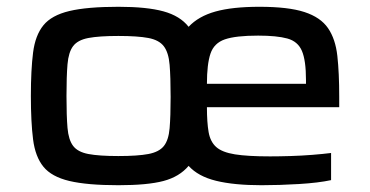

<svg xmlns="http://www.w3.org/2000/svg" viewBox="-20 -538 1092 566"><path d="M329 8Q237 8 184.5 -4.5Q132 -17 108 -46.5Q84 -76 77.5 -127Q71 -178 71 -255Q71 -332 77.5 -383Q84 -434 108 -463.5Q132 -493 184.5 -505.5Q237 -518 329 -518Q413 -518 462 -504.5Q511 -491 536 -459Q565 -490 615 -504Q665 -518 745 -518Q830 -518 877.5 -502.5Q925 -487 947 -455Q969 -423 974.5 -373Q980 -323 980 -253V-222H590Q590 -177 595 -148.5Q600 -120 617.5 -104.5Q635 -89 672.5 -83Q710 -77 776 -77Q803 -77 836 -78Q869 -79 900.5 -81.5Q932 -84 956 -87V-7Q919 1 861.5 4.5Q804 8 751 8Q670 8 617 -5Q564 -18 536 -49Q509 -17 462 -4.5Q415 8 329 8ZM590 -291H882V-302Q882 -360 870 -388Q858 -416 827 -424.5Q796 -433 741 -433Q675 -433 643 -422Q611 -411 600.5 -380Q590 -349 590 -291ZM329 -78Q386 -78 417.5 -84Q449 -90 463 -107.5Q477 -125 480 -160Q483 -195 483 -252Q483 -311 480 -347Q477 -383 463 -401.5Q449 -420 417.5 -426Q386 -432 329 -432Q272 -432 240.5 -426Q209 -420 195.5 -402Q182 -384 179 -348.5Q176 -313 176 -255Q176 -196 179 -161Q182 -126 195.5 -108Q209 -90 240.5 -84Q272 -78 329 -78Z"/></svg>

Font: Saira Expanded Medium
Style: Regular
Weight: 500
Width: 7
Designer: Hector Gatti with collaboration of the Omnibus-Type team
Foundry: Omnibus-Type
Version: Version 1.100; ttfautohint (v1.8.3)